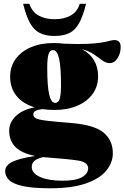

<svg xmlns="http://www.w3.org/2000/svg" viewBox="-20 -752 651 1004"><path d="M265 -177Q231 -177 201 -181.5Q154 -176 154 -155Q154 -141.5 166.8 -134Q179.5 -126.5 220.5 -121.2Q261.5 -116 345 -109.5Q470.5 -100 520.2 -59.8Q570 -19.5 570 49.5Q570 98.5 535.8 140.2Q501.5 182 429.2 207.2Q357 232.5 242 232.5Q151.5 232.5 100.2 221.2Q49 210 28 189.8Q7 169.5 7 143Q7 113.5 43 95Q79 76.5 163.5 63.5Q93.5 49.5 60.8 16.8Q28 -16 28 -69Q28 -110 61 -143.5Q94 -177 161 -191Q100 -209 66.5 -250.2Q33 -291.5 33 -351.5Q33 -404 61.8 -443.5Q90.5 -483 141.8 -505Q193 -527 261 -527Q289.5 -527 315.5 -523.5Q392 -520.5 439 -522.8Q486 -525 512.5 -529.8Q539 -534.5 553.5 -538.5Q568 -542.5 579.5 -542.5Q592.5 -542.5 601.8 -534.5Q611 -526.5 611 -505.5Q611 -473.5 594.8 -447.8Q578.5 -422 553.5 -422Q534.5 -422 515.8 -435.8Q497 -449.5 471.8 -467Q446.5 -484.5 408.5 -495Q493 -449.5 493 -352.5Q493 -300 464.2 -260.5Q435.5 -221 384.2 -199Q333 -177 265 -177ZM268.5 -214Q285.5 -214 292.2 -235.2Q299 -256.5 299 -308.5Q299 -401 289 -445.5Q279 -490 257.5 -490Q240.5 -490 233.8 -468.8Q227 -447.5 227 -395.5Q227 -303 237 -258.5Q247 -214 268.5 -214ZM146 121Q146 154 190 173.5Q234 193 306.5 193Q377 193 409 174.2Q441 155.5 441 128Q441 95.5 386.5 87.2Q332 79 227.5 71.5Q216 70.5 205.5 69.5Q172 77.5 159 90Q146 102.5 146 121ZM265.5 -651.5Q315 -651.5 349.8 -671Q384.5 -690.5 397 -732H430Q414.5 -668.5 394.2 -631.8Q374 -595 343.2 -579.5Q312.5 -564 265.5 -564Q218.5 -564 187.8 -579.5Q157 -595 136.8 -631.8Q116.5 -668.5 101 -732H134Q147 -690.5 181.5 -671Q216 -651.5 265.5 -651.5Z"/></svg>

Font: Newsreader Display ExtraBold
Style: Regular
Weight: 800
Designer: Hugues Gentile
Foundry: Production Type
Version: Version 1.001